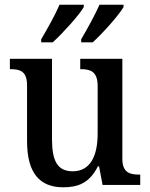

<svg xmlns="http://www.w3.org/2000/svg" viewBox="-20 -786 639 816"><path d="M325 -619V-606H374C416 -644 485 -721 505 -756V-766H403C383 -721 352 -665 325 -619ZM155 -619V-606H204C246 -644 316 -721 336 -756V-766H233C214 -721 182 -665 155 -619ZM249 10C310 10 360 -7 396 -79H401L416 0H576V-44H572C532 -44 500 -52 500 -111V-536H321V-492H324C363 -492 395 -483 395 -421V-218C395 -122 363 -58 289 -58C221 -58 201 -107 201 -196V-536H22V-492H25C67 -492 95 -482 95 -423V-186C95 -50 149 10 249 10Z"/></svg>

Font: Noto Serif Armenian SemiCondensed Medium
Style: Regular
Weight: 500
Width: 4
Designer: Monotype Design Team
Foundry: Monotype Imaging Inc.
Version: Version 2.008